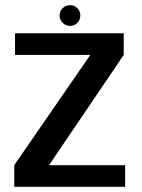

<svg xmlns="http://www.w3.org/2000/svg" viewBox="-20 -721 548 741"><path d="M35 0H463V-83.5H164L164.5 -76.5L457.5 -509V-592.5H38V-509H333.5L333 -515.5L35 -83.5ZM250.5 -621Q267 -621 278.5 -632.8Q290 -644.5 290 -661.5Q290 -678 278.5 -689.5Q267 -701 250.5 -701Q233.5 -701 221.8 -689.5Q210 -678 210 -661.5Q210 -644.5 222 -632.8Q234 -621 250.5 -621Z"/></svg>

Font: Anybody UltraCondensed Thin Medium
Style: Regular
Weight: 500
Version: Version 1.111